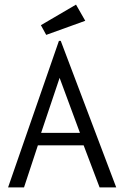

<svg xmlns="http://www.w3.org/2000/svg" viewBox="-20 -811 540 831"><path d="M15 0 235 -634H243L483 0H411L342 -182H144L84 0ZM326 -236 238 -474 158 -236ZM309 -791 349 -721 180 -660 157 -702Z"/></svg>

Font: Inconsolata
Style: Regular
Weight: 400
Designer: Raph Levien, Kirill Tkachev
Foundry: Cyreal
Version: Version 1.013